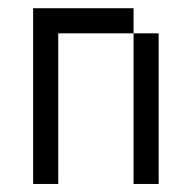

<svg xmlns="http://www.w3.org/2000/svg" viewBox="-20 -458 478 478"><path d="M312.5 -375H375V0H312.5ZM62.5 -437.5H312.5V-375H125V0H62.5Z"/></svg>

Font: Pixel Operator
Style: Regular
Weight: 400
Designer: Jayvee Enaguas (HarvettFox96)
Version: 2016.04.25